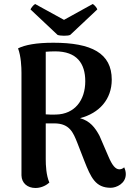

<svg xmlns="http://www.w3.org/2000/svg" viewBox="-20 -923 660 957"><path d="M330 -749 465 -876C464 -882 451 -899 442 -903L299 -824L155 -903C147 -899 134 -882 132 -876L267 -749C279 -744 318 -743 330 -749ZM599 -89C591 -81 581 -79 574 -79C555 -80 539 -99 520 -144L476 -246C454 -287 429 -320 379 -334C475 -359 537 -428 537 -526C537 -658 436 -710 246 -710C159 -710 105 -699 70 -682C85 -642 87 -588 87 -560V-49C88 -10 117 14 157 14C190 14 215 -3 226 -13C210 -50 208 -100 208 -129V-308H253C327 -307 345 -262 365 -212L400 -122C433 -38 456 13 532 13C560 13 607 -8 607 -55C607 -65 605 -76 599 -89ZM208 -353V-665C220 -666 236 -667 255 -667C363 -667 405 -607 405 -518C405 -424 353 -354 259 -352C240 -351 224 -352 208 -353Z"/></svg>

Font: Arima Koshi ExtraBold
Style: Regular
Weight: 800
Designer: Joana Correia and Natanael Gama
Foundry: NDISCOVER
Version: Version 1.019;PS 001.019;hotconv 1.0.88;makeotf.lib2.5.64775